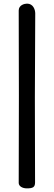

<svg xmlns="http://www.w3.org/2000/svg" viewBox="-20 -876 297 1057"><path d="M174 -802C174 -824 162 -856 129 -856C116 -856 83 -849 83 -818C83 -671 84 -494 84 -348C84 -201 83 -15 83 131C83 149 103 161 128 161C162 161 173 154 173 128C173 -15 172 -199 172 -342C172 -485 174 -658 174 -802Z"/></svg>

Font: Life Savers
Style: ExtraBold
Weight: 800
Designer: Pablo Impallari, Rodrigo Fuenzalida, Brenda Gallo
Foundry: Pablo Impallari, Rodrigo Fuenzalida, Brenda Gallo
Version: Version 3.000